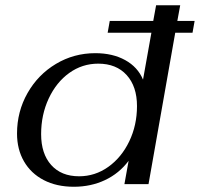

<svg xmlns="http://www.w3.org/2000/svg" viewBox="-20 -703 763 733"><path d="M715 -578H649L547 0H455L471 -89Q435 -41 381 -15.5Q327 10 262 10Q196 10 147 -15.5Q98 -41 71.5 -87Q45 -133 45 -193Q45 -277 85 -347.5Q125 -418 193.5 -459Q262 -500 344 -500Q410 -500 458 -473.5Q506 -447 526 -399L558 -578H391L399 -623H565L576 -683H668L657 -623H723ZM503 -298Q503 -373 463.5 -416.5Q424 -460 355 -460Q294 -460 244.5 -424.5Q195 -389 166 -327Q137 -265 137 -191Q137 -116 175.5 -73Q214 -30 282 -30Q343 -30 393.5 -66Q444 -102 473.5 -163.5Q503 -225 503 -298Z"/></svg>

Font: Fahkwang
Style: Italic
Weight: 400
Italic angle: -10°
Version: Version 1.000; ttfautohint (v1.6)